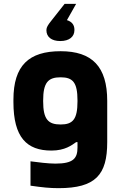

<svg xmlns="http://www.w3.org/2000/svg" viewBox="-20 -776 640 1001"><path d="M50 -256V-244C50 -59 120 9 248 9C319 9 354 -19 377 -35H384V-7C384 49 363 77 269 77C232 77 176 70 139 65V192C201 201 240 205 285 205C479 205 539 135 539 -35V-250C539 -429 460 -509 296 -509C131 -509 50 -435 50 -256ZM205 -248V-252C205 -346 231 -373 296 -373C360 -373 384 -346 384 -252V-248C384 -154 360 -127 296 -127C231 -127 205 -154 205 -248ZM222 -618C222 -584 248 -562 294 -562C342 -562 368 -585 368 -619V-621C368 -646 355 -663 329 -671L377 -756H317L246 -666C230 -646 222 -633 222 -620Z"/></svg>

Font: LT Wave Mono Black
Style: Regular
Weight: 900
Designer: Daniel Lyons
Version: Version 2.5 (Glyphs App)